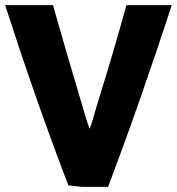

<svg xmlns="http://www.w3.org/2000/svg" viewBox="-25 -720 691 750"><path d="M646 -700C569 -465 484 -218 397 10H295L242 4C157 -217 71 -464 -5 -700H182C218 -572 254 -451 290 -329C303 -285 316 -239 325 -217C335 -239 347 -289 361 -333C399 -454 435 -578 469 -700Z"/></svg>

Font: Repo ExtraBold
Style: Bold
Weight: 700
Designer: Stefan Peev
Foundry: Context Ltd
Version: Version 1.502